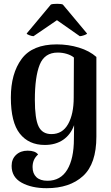

<svg xmlns="http://www.w3.org/2000/svg" viewBox="-20 -761 584 1008"><path d="M41 110Q41 74 64.5 52Q88 30 125 30Q165 30 180 50Q151 75 151 116Q151 150 171 169Q191 188 229 188Q298 188 333 130Q368 72 368 -32Q368 -81 369 -104Q351 -54 311.5 -27Q272 0 215 0Q131 0 84 -59.5Q37 -119 37 -249Q37 -375 93.5 -451.5Q150 -528 278 -528Q339 -528 394.5 -511Q450 -494 486 -462V-44Q486 99 416 163Q346 227 225 227Q146 227 93.5 198Q41 169 41 110ZM367 -249 368 -459Q354 -471 331 -478Q308 -485 283 -485Q214 -485 188.5 -421.5Q163 -358 163 -237Q163 -138 182.5 -97.5Q202 -57 250 -57Q308 -57 337.5 -109.5Q367 -162 367 -249ZM120 -585 247 -737Q255 -741 280 -741Q302 -741 310 -737L437 -585Q436 -581 421.5 -576Q407 -571 399 -571L279 -655L156 -571Q148 -571 134.5 -576Q121 -581 120 -585Z"/></svg>

Font: Arima Madurai ExtraBold
Style: Regular
Weight: 800
Designer: Joana Correia and Natanael Gama
Foundry: NDISCOVER
Version: Version 1.020